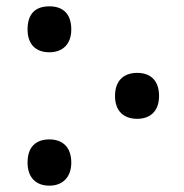

<svg xmlns="http://www.w3.org/2000/svg" viewBox="-20 -572 580 606"><path d="M136 -407C177 -407 205 -432 205 -479C205 -527 180 -552 136 -552C91 -552 67 -528 67 -479C67 -432 93 -407 136 -407ZM413 -197C455 -197 482 -222 482 -269C482 -318 455 -342 413 -342C371 -342 343 -318 343 -269C343 -220 372 -197 413 -197ZM136 14C177 14 205 -12 205 -59C205 -107 178 -132 136 -132C92 -132 67 -107 67 -59C67 -12 93 14 136 14Z"/></svg>

Font: Noto Sans Georgian Medium
Style: Regular
Weight: 500
Designer: Monotype Design Team, Akaki Razmadze
Foundry: Google LLC
Version: Version 2.005